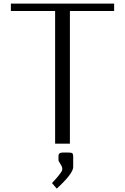

<svg xmlns="http://www.w3.org/2000/svg" viewBox="-20 -812 707 1085"><path d="M393.6 70.8V133.3Q391.6 170.4 300.8 253.9L273.9 222.7Q301.3 193.4 314.7 175.8Q328.1 158.2 330.1 153.1Q332 147.9 332 141.6Q332 130.4 321.3 114.7Q310.5 99.1 310.5 92.8V70.8Q310.5 65.4 311 63Q311.5 60.5 314.2 56.9Q316.9 53.2 323.7 51.5Q330.6 49.8 341.8 49.8H362.3Q383.8 49.8 388.7 54.2Q393.6 58.6 393.6 70.8ZM41.5 -791.5H625V-750H375V0H291.5V-750H41.5Z"/></svg>

Font: Resagnicto
Style: Regular
Weight: 500
Version: Version 0.9991